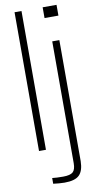

<svg xmlns="http://www.w3.org/2000/svg" viewBox="-108 -844 541 1090"><g transform="rotate(-10 163.0 -299.0)"><path d="M60 0V-800H100V0ZM222 -738V-800H302V-738ZM107 197V164Q131 167 170 167Q211 167 226.5 153Q242 139 242 102V-600H283V98Q282 153 257.5 177.5Q233 202 172 202Q160 202 140 200.5Q120 199 107 197Z"/></g></svg>

Font: Big Shoulders Text Thin
Style: Regular
Weight: 100
Designer: Patric King
Foundry: XO Type Co
Version: Version 1.000; ttfautohint (v1.8.2)